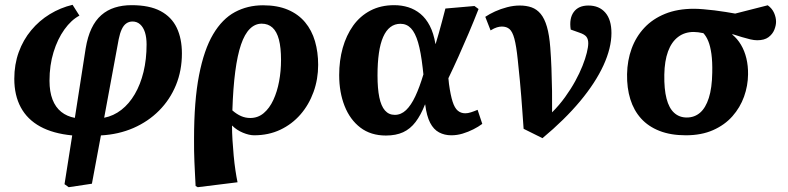

<svg xmlns="http://www.w3.org/2000/svg" viewBox="-20 -549 3278 799"><path d="M266 230 248.5 217.5 280.5 14.5Q201 7 147.2 -22.5Q93.5 -52 66.5 -102.3Q39.5 -152.5 39.5 -221Q39.5 -281 58 -332Q76.5 -383 109.8 -423Q143 -463 187.3 -490Q231.5 -517 282 -529L310.5 -484Q276.5 -466 248 -426.3Q219.5 -386.5 202.8 -332Q186 -277.5 186 -213Q186 -167.5 198.5 -135Q211 -102.5 234.8 -83.5Q258.5 -64.5 291.5 -58.5L336.5 -347.5Q344.5 -396 360.8 -430.3Q377 -464.5 401.5 -486Q426 -507.5 457.8 -517.5Q489.5 -527.5 527.5 -527.5Q602 -527.5 648 -503Q694 -478.5 715.5 -433.5Q737 -388.5 737 -326.5Q737 -255.5 712.3 -195Q687.5 -134.5 642 -88.7Q596.5 -43 535 -16.2Q473.5 10.5 400 14.5L362.5 215.5ZM413.5 -59Q452.5 -66.5 485 -91.8Q517.5 -117 541 -157.3Q564.5 -197.5 577.3 -250Q590 -302.5 590 -364Q590 -393 583.3 -414.3Q576.5 -435.5 563.3 -447.5Q550 -459.5 531.5 -459.5Q517 -459.5 505.8 -451.7Q494.5 -444 486.8 -427.5Q479 -411 474 -386Z M803 230 794 225Q792.5 194.5 791.2 170Q790 145.5 789 123.2Q788 101 787.7 78.5Q787.5 56 787.5 29Q787.5 -129 808.3 -235.8Q829 -342.5 867 -406.5Q905 -470.5 957.8 -498.8Q1010.5 -527 1074.5 -527Q1134.5 -527 1178 -508.5Q1221.5 -490 1249.5 -456.5Q1277.5 -423 1290.8 -377.5Q1304 -332 1304 -279Q1304 -219.5 1284.8 -166.3Q1265.5 -113 1230.3 -72.5Q1195 -32 1146.3 -9Q1097.5 14 1037.5 14Q1017 14 991 3.3Q965 -7.5 946.5 -26H945.5Q945.5 2 947.5 34.3Q949.5 66.5 952.5 99Q955.5 131.5 959.8 160Q964 188.5 968.5 209.5ZM1021.5 -58Q1053.5 -58 1077.5 -78.3Q1101.5 -98.5 1117.5 -133Q1133.5 -167.5 1141.5 -210.5Q1149.5 -253.5 1149.5 -299.5Q1149.5 -350.5 1140.8 -384Q1132 -417.5 1114 -434Q1096 -450.5 1069 -450.5Q1041.5 -450.5 1019.8 -429Q998 -407.5 983 -363.5Q968 -319.5 959 -251.2Q950 -183 947 -89.5Q965.5 -73.5 983.5 -65.8Q1001.5 -58 1021.5 -58Z M1586 15Q1523 15 1479.7 -18Q1436.5 -51 1414 -108Q1391.5 -165 1391.5 -236.5Q1391.5 -297 1406.2 -349.5Q1421 -402 1449.7 -442.3Q1478.5 -482.5 1521.5 -505Q1564.5 -527.5 1620.5 -527.5Q1651.5 -527.5 1679.3 -518.8Q1707 -510 1729.8 -491.3Q1752.5 -472.5 1768.5 -441.8Q1784.5 -411 1792 -366.5H1793Q1799.5 -387.5 1806 -410.8Q1812.5 -434 1819.5 -460Q1826.5 -486 1833.5 -513.5L1954.5 -524L1971.5 -511.5Q1952 -461.5 1930.5 -411Q1909 -360.5 1887.8 -313.3Q1866.5 -266 1846 -223.5L1848.5 -199Q1855 -152.5 1863.5 -126Q1872 -99.5 1885 -88.5Q1898 -77.5 1916.5 -77.5Q1927 -77.5 1940.3 -81.8Q1953.5 -86 1967.5 -92L1987 -33.5Q1971 -21.5 1949.8 -10.8Q1928.5 0 1905.3 7Q1882 14 1858 14Q1830 14 1807.3 2Q1784.5 -10 1770 -38Q1755.5 -66 1749.5 -114H1748.5Q1731.5 -70.5 1709.5 -41.5Q1687.5 -12.5 1657.5 1.3Q1627.5 15 1586 15ZM1623 -71Q1649 -71 1669.8 -90.8Q1690.5 -110.5 1708.3 -148.3Q1726 -186 1742 -239.5L1739 -266.5Q1731.5 -332.5 1719.8 -372.5Q1708 -412.5 1690.3 -431.2Q1672.5 -450 1646.5 -450Q1622.5 -450 1604.5 -436.2Q1586.5 -422.5 1574.5 -395.2Q1562.5 -368 1556.8 -328Q1551 -288 1551 -235Q1551 -180.5 1558.5 -144Q1566 -107.5 1582 -89.3Q1598 -71 1623 -71Z M2237.5 26 2159 -13Q2156 -56 2153.7 -87Q2151.5 -118 2149.2 -147.3Q2147 -176.5 2143.5 -212.8Q2140 -249 2134.5 -301.5Q2128.5 -359 2120.5 -388.2Q2112.5 -417.5 2100.2 -428Q2088 -438.5 2068.5 -438.5Q2059 -438.5 2048 -435.2Q2037 -432 2021.5 -422.5L1999.5 -479Q2016.5 -490.5 2040 -501.3Q2063.5 -512 2090.3 -519Q2117 -526 2143 -526Q2170.5 -526 2192.3 -518.3Q2214 -510.5 2230 -491.3Q2246 -472 2256 -437.8Q2266 -403.5 2270 -350.5Q2273 -312.5 2274.8 -265.5Q2276.5 -218.5 2277.3 -170.8Q2278 -123 2277.5 -81.5Q2307.5 -111.5 2331.5 -144.8Q2355.5 -178 2373.8 -211.3Q2392 -244.5 2404 -274.8Q2416 -305 2422 -329.5Q2428 -354 2428 -369Q2428 -386 2420.3 -396Q2412.5 -406 2391.5 -413L2355 -426Q2348 -472.5 2367.8 -499.3Q2387.5 -526 2428.5 -526Q2473.5 -526 2499 -496.5Q2524.5 -467 2524.5 -411.5Q2524.5 -349.5 2491.3 -277Q2458 -204.5 2394 -127.7Q2330 -51 2237.5 26Z M2834 14Q2771 14 2724.5 -4.3Q2678 -22.5 2647.7 -56Q2617.5 -89.5 2603 -136.3Q2588.5 -183 2589.5 -240.5Q2590.5 -297.5 2608.5 -346.7Q2626.5 -396 2661.2 -433.2Q2696 -470.5 2747.8 -491.5Q2799.5 -512.5 2868 -512.5Q2885 -512.5 2907.5 -510.5Q2930 -508.5 2953.8 -505.8Q2977.5 -503 3000 -499.2Q3022.5 -495.5 3039.5 -492.5L3175 -527Q3193 -514 3201.3 -495.2Q3209.5 -476.5 3209.5 -458.5Q3209.5 -443 3202.3 -425Q3195 -407 3178 -394.2Q3161 -381.5 3131 -381.5Q3118.5 -381.5 3102.3 -385.2Q3086 -389 3067.3 -394.7Q3048.5 -400.5 3028 -407L3027.5 -405Q3048.5 -388 3063.5 -362.7Q3078.5 -337.5 3086 -306.2Q3093.5 -275 3093 -239.5Q3092.5 -192 3076.3 -146.8Q3060 -101.5 3028 -65.3Q2996 -29 2947.5 -7.5Q2899 14 2834 14ZM2838 -60Q2870 -60 2893.3 -80Q2916.5 -100 2929.7 -141.3Q2943 -182.5 2944 -246.5Q2945 -292.5 2940.5 -324.7Q2936 -357 2927.5 -377.7Q2919 -398.5 2907 -411Q2895.5 -413.5 2885.5 -414.7Q2875.5 -416 2867 -416Q2829 -416 2801.8 -395.2Q2774.5 -374.5 2760 -335Q2745.5 -295.5 2744.5 -238.5Q2743.5 -178 2753.8 -138.5Q2764 -99 2785.5 -79.5Q2807 -60 2838 -60Z"/></svg>

Font: Literata
Style: Italic
Weight: 400
Italic angle: -2°
Designer: Latin by Veronika Burian and Jose Scaglione. Greek by Irene Vlachou. Cyrillic by Vera Evstafieva
Foundry: TypeTogether
Version: Version 3.103;gftools[0.9.29]